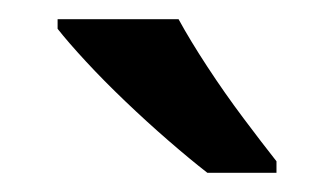

<svg xmlns="http://www.w3.org/2000/svg" viewBox="-20 -786 348 200"><path d="M166 -766Q178 -744 196 -716.5Q214 -689 233.5 -663Q253 -637 268 -618V-606H196Q178 -620 155.5 -639.5Q133 -659 110.5 -680.5Q88 -702 69.5 -722Q51 -742 40 -756V-766Z"/></svg>

Font: Noto Sans NKo Unjoined Medium
Style: Regular
Weight: 500
Designer: Monotype Design Team
Foundry: Monotype Imaging Inc.
Version: Version 2.004